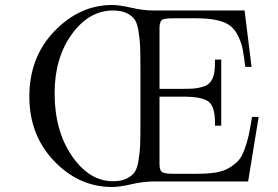

<svg xmlns="http://www.w3.org/2000/svg" viewBox="-20 -725 1109 767"><path d="M97.2 -338.9Q97.2 -497.1 198 -601.1Q298.8 -705.1 428.2 -705.1Q456.1 -705.1 504.6 -694.1Q553.2 -683.1 591.8 -683.1H957L984.9 -458H960Q954.1 -502.9 949.5 -528.1Q944.8 -553.2 931.4 -581.1Q918 -608.9 897 -624Q857.9 -651.9 764.2 -651.9H672.9Q639.6 -651.9 628.9 -646.5Q618.2 -641.1 617.2 -616.2V-370.1H712.9Q740.7 -370.1 756.8 -371.6Q772.9 -373 792 -378.9Q811 -384.8 821.5 -398.4Q832 -412.1 835.9 -435.1Q838.9 -452.1 838.9 -486.8H863.8V-223.1H838.9V-233.9Q838.9 -301.8 811.5 -320.3Q784.2 -338.9 712.9 -338.9H617.2V-68.8Q617.2 -43.9 628.2 -37.4Q639.2 -30.8 670.9 -30.8H767.1Q811 -30.8 842 -35.9Q873 -41 895.5 -54.4Q918 -67.9 931.9 -83Q945.8 -98.1 956.8 -128.2Q967.8 -158.2 973.4 -184.1Q979 -210 986.8 -257.8H1013.2L971.2 0H594.2Q552.2 0 505.1 11Q458 22 428.2 22Q295.4 22 196.3 -81.5Q97.2 -185.1 97.2 -338.9ZM198.2 -353Q198.2 -202.1 267.6 -101.6Q336.9 -1 431.2 -1Q463.4 -1 483.6 -10.5Q503.9 -20 515.4 -33.9Q526.9 -47.9 532.5 -79.3Q538.1 -110.8 539.6 -139.9Q541 -168.9 541 -224.1V-455.1Q541 -512.2 539.6 -542.7Q538.1 -573.2 532.5 -605.2Q526.9 -637.2 514.9 -651.1Q502.9 -665 482.4 -674.1Q461.9 -683.1 431.2 -683.1Q335.9 -683.1 267.1 -588.6Q198.2 -494.1 198.2 -353Z"/></svg>

Font: CMU Serif Upright Italic
Style: UprightItalic
Weight: 500
Version: Version 0.7.0